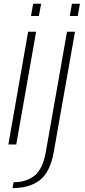

<svg xmlns="http://www.w3.org/2000/svg" viewBox="-20 -760 448 1010"><path d="M24 0H65.5L170 -593H128ZM154.5 -740.5 143 -676H184.5L196.5 -740.5ZM46 229.5Q135.5 229.5 189.8 187.5Q244 145.5 263 38.5L374.5 -593H332.5L221 39.5Q205.5 128 162.5 163.2Q119.5 198.5 51.5 198.5ZM358.5 -740.5 347 -676H389L400.5 -740.5Z"/></svg>

Font: Anybody Thin ExtraLight
Style: Italic
Weight: 250
Italic angle: -10°
Version: Version 1.113;gftools[0.9.25]